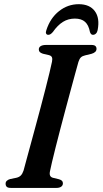

<svg xmlns="http://www.w3.org/2000/svg" viewBox="-20 -920 502 940"><path d="M225 -83Q221.5 -68 225.5 -59.8Q229.5 -51.5 241.5 -49L268.5 -42.5Q279 -39.5 283.5 -34.8Q288 -30 288 -22.5Q288 -12 279.5 -6Q271 0 256.5 0H34Q18.5 0 13 -5.5Q7.5 -11 7.5 -20Q7 -29 13.5 -35Q20 -41 30 -43.5L59.5 -49.5Q73.5 -52.5 81.8 -60.8Q90 -69 95.5 -85.5Q100.5 -104.5 109.5 -137.5Q118.5 -170.5 130 -212.8Q141.5 -255 154.2 -302Q167 -349 179.5 -396.2Q192 -443.5 203 -486.5Q214 -529.5 222.2 -563.5Q230.5 -597.5 234.5 -617.5Q237.5 -631.5 234.2 -639.5Q231 -647.5 218 -650.5L190 -657Q179.5 -660.5 174.8 -665.2Q170 -670 170 -678Q170 -688.5 179.2 -694.2Q188.5 -700 206 -700H426.5Q441.5 -700 447 -694.8Q452.5 -689.5 452.5 -681Q452.5 -672 446.2 -666Q440 -660 428 -656.5L397 -649Q383.5 -646 376.2 -639.2Q369 -632.5 364 -617Q358 -596 348.2 -560Q338.5 -524 326.2 -479Q314 -434 300.8 -384.5Q287.5 -335 275 -287Q262.5 -239 252 -197.5Q241.5 -156 234.5 -126Q227.5 -96 225 -83ZM346.5 -829Q314 -829 288 -812.8Q262 -796.5 238.5 -763Q232.5 -756 227.2 -752.8Q222 -749.5 216.5 -749.5Q208.5 -749.5 205.8 -755.8Q203 -762 207 -772.5Q226 -831.5 269 -865.5Q312 -899.5 365.5 -899.5Q419 -899.5 444.2 -865.5Q469.5 -831.5 458 -772.5Q456 -762 449.8 -755.8Q443.5 -749.5 435 -749.5Q430 -749.5 426.5 -752.8Q423 -756 420.5 -763Q414 -797.5 396.2 -813.2Q378.5 -829 346.5 -829Z"/></svg>

Font: Fraunces Medium
Style: Italic
Weight: 500
Italic angle: -16°
Version: Version 1.000;[b76b70a41]